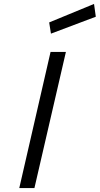

<svg xmlns="http://www.w3.org/2000/svg" viewBox="-20 -956 507 976"><path d="M230 -842 458 -936 467 -871 239 -785ZM237 -692H315L155 0H78Z"/></svg>

Font: Cairo
Style: Italic
Weight: 400
Italic angle: -13°
Designer: Mohamed Gaber, Accademia di Belle Arti di Urbino and others
Foundry: Kief Type Foundry, Accademia di Belle Arti di Urbino and others
Version: Version 3.011